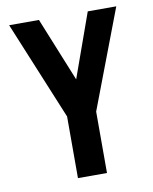

<svg xmlns="http://www.w3.org/2000/svg" viewBox="-74 -679 586 736"><g transform="rotate(-10 219.0 -311.5)"><path d="M170 0V-240L12 -623H128L229 -374L318 -623H429L283 -239V0Z"/></g></svg>

Font: Inconsolata SemiCondensed ExtraBold
Style: Regular
Weight: 800
Width: 4
Monospace: yes
Designer: Raph Levien, Cyreal, Brenton Simpson
Foundry: Raph Levien, Cyreal, Google
Version: Version 3.100; ttfautohint (v1.8.4.7-5d5b)